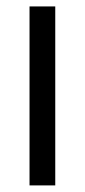

<svg xmlns="http://www.w3.org/2000/svg" viewBox="-20 -562 257 582"><path d="M69.5 0V-542.5H147.5V0Z"/></svg>

Font: Encode Sans Semi Condensed
Style: Regular
Weight: 400
Width: 4
Designer: Multiple Designers
Foundry: Impallari Type
Version: Version 2.000